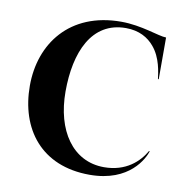

<svg xmlns="http://www.w3.org/2000/svg" viewBox="-71 -661 721 741"><g transform="rotate(10 289.5 -290.5)"><path d="M327.5 11.5C484.5 11.5 532 -90.5 540.5 -117.5L538 -119C513 -75 463.5 -27 377 -27C254 -27 180.5 -136.5 180.5 -289C180.5 -443.5 234 -570.5 368 -570.5C420.5 -570.5 456 -549 479 -521.5C514.5 -480 520 -423 523.5 -398H526.5V-561.5C497 -561.5 427 -591.5 346 -591.5C143.5 -591.5 41 -451.5 41 -287.5C41 -118.5 137 11.5 327.5 11.5Z"/></g></svg>

Font: Beautique Display
Style: Bold
Weight: 700
Designer: Nhat-Quang Ngo
Version: Version 1.100;Glyphs 3.2.3 (3260)